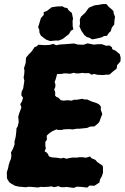

<svg xmlns="http://www.w3.org/2000/svg" viewBox="-20 -898 610 938"><path d="M52.2 9 35.4 -0.4 25 -8 14.2 -26 13.2 -56.2 19.2 -75 22.6 -92.4 28 -109.4 33.8 -122.8 35.6 -137.8 33.6 -153.4 43.2 -170.6 51.2 -192.6 50.8 -206.8 55.4 -224 57.4 -235.6 59.6 -254.8 60.4 -270.8 66.6 -280.8 71.2 -301 70.4 -314.6 69 -326.2 72.8 -342 79.8 -360.2 84.6 -373 79 -389.2 87.6 -403.4 92.6 -420.2 84.2 -432.4 85.6 -449.6 93.2 -466 95.4 -479.8 99 -503.2 95.4 -520 98.4 -536.8 99.6 -553 97.2 -564.6 105.4 -590.4 106.4 -605.6 107.2 -616 119.6 -631.4 134.6 -646.6 149.2 -668.2 159.4 -671.4 167 -679.6 198 -677.4 222.2 -678.6 240.2 -683.6 254.8 -677 269.4 -680.2 289.4 -681.6 305.6 -682.8 341.2 -685.6 359.6 -680.4 387.6 -679.2 406.8 -686 423.4 -683.2 437.4 -680 458.6 -682H477.8L498.4 -674.4L515 -675.8L527.4 -666.6L528.2 -657.8L542.6 -651.4L548.8 -647L565.2 -633.2L569.6 -615L568.2 -597.4L552.2 -579.6L550.2 -563.4L531 -547.8L514.8 -533.6L496.2 -533L484.2 -531.4L455.8 -532.6L440 -536.8L427.2 -533L415 -540.8L393 -540.4L384.6 -542L364.4 -539.4L350.2 -539.6L339.6 -542.4L323.4 -537.8L301.8 -539.4L290.8 -539.2L280.8 -537L258.8 -536.2L256 -525L251.4 -509L246.8 -497L250.6 -486.2L250.2 -473L244.8 -461L249.8 -447L249.2 -431L255.8 -424.2L264.2 -421.4L271.8 -414.2L277 -408.4L292 -406.4L310.6 -408.4L328.4 -406.2L343 -411L352.8 -410.4L382 -415.2L394.6 -411.8L405 -412.4L419 -406L429.8 -401.4L446.4 -396.4L455.8 -392.6L464 -388L472.8 -377.6L472.4 -361.4L479.8 -340.8L473.4 -325L465 -302L455.4 -291.8L440.4 -280.2L421.4 -279.8L404 -272.8L385.8 -271L368.8 -269.2H355.2L334.8 -265.6L320.6 -267.2L292.6 -266.2L281.2 -263.2L264.2 -263L256.6 -266L236.8 -257.8L221.6 -247.8L208.2 -235.2L209.2 -215.8L201.6 -205L201.4 -187L203.8 -172.8L198 -158.8L209.6 -151.6L215 -144L218.8 -134.4L230 -129.8L243.2 -128.4L258.8 -127.4L276.8 -124L290.6 -127.2L304.4 -122.4L320.2 -126L335.8 -128.4L357.4 -128L363 -129.6L381.2 -130L400.2 -127.6L420.2 -133.6L426.8 -125.2L446 -117L454.8 -106.8L464 -100.4L481 -88.8L483 -81L483.2 -54.8L478.2 -38.2L468.6 -21.2L465.6 -6.2L441 9.6L417.8 8.4L406.2 18.4L377.2 15L354.8 14L340.4 20L322.2 17.6L305 15.2L293.4 16.8L276 16.2L266 11.4L245.2 16.4L229.8 12.4L216.6 14.6L189 15.8L182.4 14.4L164.6 18L135.4 15.2L117.6 14.6L106 16.8L70.4 13.6ZM225 -697.4 205.6 -704.4 193.6 -712.8 179.4 -724.2 172.6 -739 172 -752.2 166.2 -765.6 170.8 -779.2 179.8 -809.8 193.6 -825 193.4 -838.6 209.2 -844.6 232.4 -862.4 258.4 -866.4 285.2 -867.2 294.8 -861.2 308.6 -858.6 315.2 -847.6 330.8 -834.8 333 -825.6 336.8 -806.6 334.6 -795.8 335.2 -768.6 338.6 -755 326.2 -747.6 316.8 -731.4 300.8 -719 286.2 -707.6 267 -700H251.2ZM430.4 -705.6 416.6 -713.6 404.2 -716.8 391.6 -727.2 376.8 -749 368 -769.4 370.8 -781.6 370 -803.4 376 -817.2 396.4 -835.8 408 -852 414.4 -860.4 442 -872 461 -874.2 481.2 -878 499.4 -878.4 512 -863.8 523.2 -854.8 534.4 -843.8 534.8 -834.8 542 -815 539.8 -803.6 537.8 -778 525.8 -762.4 521.6 -746.2 512.4 -737.8 502.6 -723.2 487.4 -721.6 477.8 -715.8 451 -709.4Z"/></svg>

Font: Winky Rough
Style: Italic
Weight: 400
Italic angle: -8.97852°
Designer: Simon Atzbach
Foundry: typofactur
Version: Version 1.206